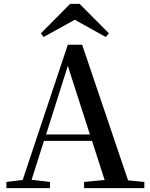

<svg xmlns="http://www.w3.org/2000/svg" viewBox="-20 -971 775 991"><path d="M391 -951H342L191 -799L205 -780L366 -869L526 -780L542 -799ZM330 -631 444 -277H218ZM414 0H725V-32L641 -40L404 -740H330L97 -42L13 -32V0H238V-32L143 -43L207 -244H455L520 -42L414 -32Z"/></svg>

Font: Noto Serif CJK KR SemiBold
Style: Regular
Weight: 600
Designer: Ryoko NISHIZUKA 西塚涼子 (kana & ideographs); Frank Grießhammer (Latin, Greek & Cyrillic); Wenlong ZHANG 张文龙 (bopomofo); San
Foundry: Adobe
Version: Version 2.001;hotconv 1.1.0;makeotfexe 2.6.0